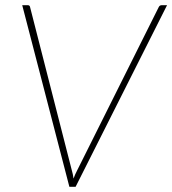

<svg xmlns="http://www.w3.org/2000/svg" viewBox="-20 -723 666 743"><path d="M626.5 -703 272.5 0H248.5L66 -703H87Q95.5 -703 96.5 -695L258 -63.5Q260 -56.5 261.8 -48.5Q263.5 -40.5 264.5 -32Q268 -40.5 271.2 -48.5Q274.5 -56.5 278.5 -63.5L594 -695Q597.5 -703 606.5 -703Z"/></svg>

Font: Lato ExtraLight
Style: Italic
Weight: 275
Italic angle: -7°
Designer: Lukasz Dziedzic with Adam Twardoch and Botio Nikoltchev
Foundry: tyPoland Lukasz Dziedzic
Version: Version 2.015; 2015-08-06; http://www.latofonts.com/